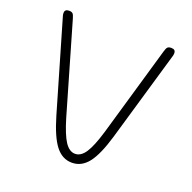

<svg xmlns="http://www.w3.org/2000/svg" viewBox="-127 -837 974 974"><g transform="rotate(20 360.0 -350.0)"><path d="M205 -188 63 -675Q61 -681 61 -690Q61 -710 84 -710Q98 -710 104 -704Q110 -698 115 -680L256 -194Q281 -110 305 -74Q329 -38 360 -38Q391 -38 415 -74Q439 -110 464 -194L605 -680Q610 -698 616 -704Q622 -710 636 -710Q659 -710 659 -690Q659 -681 657 -675L515 -188Q484 -82 448 -36Q412 10 360 10Q308 10 272 -36Q236 -82 205 -188Z"/></g></svg>

Font: Kodchasan ExtraLight
Style: Regular
Weight: 275
Version: Version 1.000; ttfautohint (v1.6)